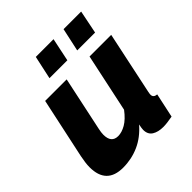

<svg xmlns="http://www.w3.org/2000/svg" viewBox="-198 -857 1003 1003"><g transform="rotate(-45 303.0 -356.0)"><path d="M139 10Q16 10 16 -116Q16 -132 18.5 -150.5Q21 -169 25 -189L97 -525H256L192 -224Q187 -201 187 -185Q187 -125 237 -125Q264 -125 294.5 -142.5Q325 -160 356 -201L425 -525H585L512 -180Q509 -166 509 -159Q509 -137 535 -135L506 0Q463 8 438 8Q400 8 376 -7Q352 -22 352 -56Q352 -66 357 -91Q312 -39 256.5 -14.5Q201 10 139 10ZM197 -593 225 -722H356L329 -593ZM402 -593 430 -722H560L534 -593Z"/></g></svg>

Font: Raleway ExtraBold
Style: Italic
Weight: 800
Italic angle: -12°
Designer: Matt McInerney, Pablo Impallari, Rodrigo Fuenzalida
Foundry: Matt McInerney, Pablo Impallari, Rodrigo Fuenzalida
Version: Version 4.026